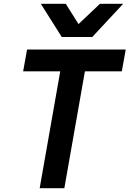

<svg xmlns="http://www.w3.org/2000/svg" viewBox="-20 -984 678 1004"><path d="M295 -611H101L121.5 -725H637.5L617 -611H424L316.5 0H187.5ZM193.5 -964H324L390.5 -858L502.5 -964H624L462.5 -790.5H303Z"/></svg>

Font: JuliaMono BoldItalic
Style: Regular
Weight: 700
Italic angle: -9°
Monospace: yes
Designer: cormullion
Foundry: corm
Version: Version 0.049; ttfautohint (v1.8.4)